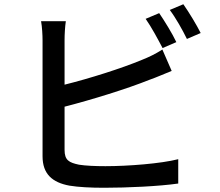

<svg xmlns="http://www.w3.org/2000/svg" viewBox="-20 -857 1040 907"><path d="M846 -837 782 -810C810 -773 842 -716 863 -673L928 -701C910 -737 873 -799 846 -837ZM748 -630 813 -658C795 -697 756 -760 732 -795L668 -768C695 -730 727 -670 748 -630ZM285 -149V-353C410 -385 579 -437 686 -480C718 -491 758 -509 791 -522L747 -623C714 -602 683 -587 650 -574C554 -534 402 -486 285 -457V-667C285 -695 287 -730 291 -757H174C179 -730 181 -690 181 -667V-119C181 -35 227 5 308 20C351 27 408 30 472 30C582 30 732 23 822 10V-105C740 -84 584 -72 478 -72C430 -72 384 -74 353 -79C306 -89 285 -100 285 -149Z"/></svg>

Font: Spoqa Han Sans Neo Medium
Style: Regular
Weight: 500
Designer: [Spoqa Han Sans Neo] Dong-huui Kim ___ Younghwa Kang ___ Yujin Lee ___ [Noto Sans] Ryoko NISHIZUKA ____ (kana & ideograp
Foundry: Spoqa (http://www.spoqa-han-sans.com)
Version: Version 1.100;hotconv 1.0.109;makeotfexe 2.5.65596